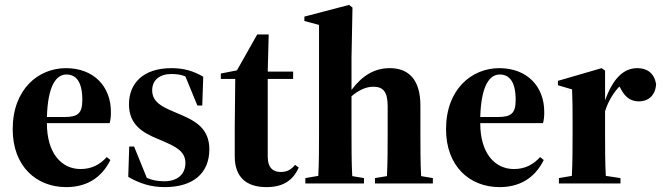

<svg xmlns="http://www.w3.org/2000/svg" viewBox="-20 -751 2713 786"><path d="M252 -446C291 -446 317 -417 317 -342C317 -287 299 -272 244 -272H172C176 -403 211 -446 252 -446ZM251 15C330 15 394 -19 432 -96L417 -108C390 -78 356 -59 310 -59C230 -59 172 -126 172 -246V-247H429C433 -264 434 -273 434 -293C434 -397 364 -472 250 -472C137 -472 32 -386 32 -222C32 -70 129 15 251 15Z M654 15C770 15 837 -41 837 -140C837 -225 779 -256 721 -281L693 -293C645 -313 603 -333 603 -381C603 -424 634 -448 682 -448C705 -448 723 -445 739 -438L788 -319H808L812 -437C772 -460 734 -472 682 -472C565 -472 508 -409 508 -324C508 -240 565 -208 622 -184L650 -172C698 -151 739 -132 739 -84C739 -37 706 -9 653 -9C622 -9 601 -14 581 -23L529 -151H509L505 -27C551 0 598 15 654 15Z M1071 15C1141 15 1180 -14 1203 -65L1188 -76C1171 -56 1155 -47 1129 -47C1099 -47 1076 -63 1076 -110V-428H1180V-458H1076L1080 -610H1033L950 -463L884 -450V-428H943L941 -231V-111C941 -25 989 15 1071 15Z M1230 0H1470V-22L1422 -30C1419 -82 1419 -154 1419 -209V-357C1448 -382 1479 -396 1508 -396C1548 -396 1567 -376 1567 -316V-209C1567 -154 1567 -82 1564 -30L1515 -22V0H1752V-22L1704 -30C1701 -82 1701 -154 1701 -209V-319C1701 -426 1652 -472 1576 -472C1514 -472 1464 -443 1419 -383V-515L1423 -720L1409 -731L1226 -683V-665L1286 -649V-209C1286 -154 1286 -83 1283 -31L1230 -22Z M2026 -446C2065 -446 2091 -417 2091 -342C2091 -287 2073 -272 2018 -272H1946C1950 -403 1985 -446 2026 -446ZM2025 15C2104 15 2168 -19 2206 -96L2191 -108C2164 -78 2130 -59 2084 -59C2004 -59 1946 -126 1946 -246V-247H2203C2207 -264 2208 -273 2208 -293C2208 -397 2138 -472 2024 -472C1911 -472 1806 -386 1806 -222C1806 -70 1903 15 2025 15Z M2268 0H2520V-22L2460 -31C2457 -83 2457 -154 2457 -209V-295C2469 -336 2493 -374 2516 -397L2522 -386C2542 -348 2567 -336 2596 -336C2632 -336 2663 -358 2666 -407C2658 -452 2629 -472 2589 -472C2532 -472 2489 -429 2457 -340V-462L2443 -472L2264 -420V-402L2322 -385C2324 -340 2324 -302 2324 -240V-209C2324 -154 2324 -83 2321 -31L2268 -22Z"/></svg>

Font: Source Serif 4 Display
Style: Bold
Weight: 700
Designer: Frank Grießhammer
Foundry: Adobe Systems Incorporated
Version: Version 4.004;hotconv 1.0.117;makeotfexe 2.5.65602